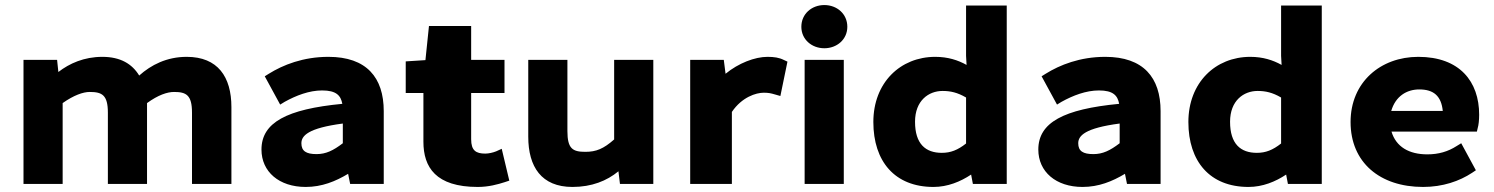

<svg xmlns="http://www.w3.org/2000/svg" viewBox="-20 -728 5912 760"><path d="M228 0V-320C272 -351 309 -364 335 -364C384 -364 407 -352 407 -282V0H562V-320C606 -352 642 -364 669 -364C717 -364 740 -352 740 -282V0H896V-304C896 -424 842 -503 719 -503C640 -503 578 -471 531 -429C503 -475 457 -503 385 -503C313 -503 255 -477 211 -443L206 -491H73V0Z M1190 12C1254 12 1308 -10 1358 -40L1366 0H1499V-288C1499 -421 1431 -503 1280 -503C1180 -503 1100 -471 1044 -436L1028 -426L1089 -314L1107 -325C1152 -350 1204 -370 1255 -370C1311 -370 1329 -350 1335 -317C1115 -296 1015 -243 1015 -136C1015 -48 1085 12 1190 12ZM1337 -239V-161C1299 -132 1270 -118 1233 -118C1192 -118 1173 -130 1173 -161C1173 -191 1200 -221 1337 -239Z M1871 12C1914 12 1950 2 1978 -7L1996 -13L1966 -139L1944 -129C1932 -124 1914 -120 1901 -120C1864 -120 1845 -132 1845 -177V-360H1977V-491H1845V-625H1678L1664 -490L1586 -485V-360H1656V-167C1656 -66 1705 12 1871 12Z M2246 12C2322 12 2382 -12 2428 -50L2434 0H2566V-491H2411V-176C2369 -139 2340 -127 2297 -127C2247 -127 2226 -139 2226 -209V-491H2071V-187C2071 -68 2123 12 2246 12Z M2877 0V-285C2917 -344 2973 -361 3003 -361C3022 -361 3031 -359 3048 -354L3069 -348L3097 -484L3082 -491C3064 -500 3044 -503 3018 -503C2968 -503 2903 -478 2852 -436L2845 -491H2712V0Z M3334 -622C3334 -673 3293 -708 3243 -708C3193 -708 3152 -673 3152 -622C3152 -572 3193 -537 3243 -537C3293 -537 3334 -572 3334 -622ZM3320 0V-491H3165V0Z M3675 12C3731 12 3782 -9 3824 -37L3831 0H3965V-706H3804V-507L3806 -471C3772 -490 3732 -503 3682 -503C3544 -503 3437 -401 3437 -245C3437 -89 3522 12 3675 12ZM3711 -368C3742 -368 3770 -362 3804 -342V-160C3771 -134 3743 -123 3708 -123C3644 -123 3602 -158 3602 -246C3602 -330 3656 -368 3711 -368Z M4265 12C4329 12 4383 -10 4433 -40L4441 0H4574V-288C4574 -421 4506 -503 4355 -503C4255 -503 4175 -471 4119 -436L4103 -426L4164 -314L4182 -325C4227 -350 4279 -370 4330 -370C4386 -370 4404 -350 4410 -317C4190 -296 4090 -243 4090 -136C4090 -48 4160 12 4265 12ZM4412 -239V-161C4374 -132 4345 -118 4308 -118C4267 -118 4248 -130 4248 -161C4248 -191 4275 -221 4412 -239Z M4922 12C4978 12 5029 -9 5071 -37L5078 0H5212V-706H5051V-507L5053 -471C5019 -490 4979 -503 4929 -503C4791 -503 4684 -401 4684 -245C4684 -89 4769 12 4922 12ZM4958 -368C4989 -368 5017 -362 5051 -342V-160C5018 -134 4990 -123 4955 -123C4891 -123 4849 -158 4849 -246C4849 -330 4903 -368 4958 -368Z M5613 12C5691 12 5757 -11 5807 -44L5822 -54L5764 -161L5746 -150C5712 -128 5674 -117 5630 -117C5557 -117 5506 -147 5488 -207H5826L5829 -220C5833 -233 5835 -253 5835 -274C5835 -405 5758 -503 5594 -503C5445 -503 5326 -403 5326 -245C5326 -85 5442 12 5613 12ZM5598 -374C5655 -374 5685 -348 5691 -289H5487C5504 -347 5548 -374 5598 -374Z"/></svg>

Font: Falling Sky
Style: ExBd
Weight: 400
Designer: Paul D. Hunt
Foundry: Adobe Systems Incorporated
Version: Version 1.02